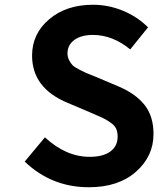

<svg xmlns="http://www.w3.org/2000/svg" viewBox="-20 -774 666 808"><path d="M354 14Q197 14 84 -94L169 -196Q258 -114 357 -114Q414 -114 444.5 -136.5Q475 -159 475 -199Q475 -219 468.5 -233Q462 -247 442.5 -260Q423 -273 410.5 -278.5Q398 -284 364 -299L265 -341Q115 -403 115 -540Q115 -632 187 -693Q259 -754 371 -754Q436 -754 497 -729Q558 -704 603 -659L528 -566Q454 -627 371 -627Q322 -627 293 -606Q264 -585 264 -549Q264 -534 271 -520.5Q278 -507 285.5 -499.5Q293 -492 313 -481.5Q333 -471 342.5 -467Q352 -463 380 -452L477 -411Q549 -381 587.5 -333.5Q626 -286 626 -210Q626 -116 552 -51Q478 14 354 14Z"/></svg>

Font: NotoSansHansBold
Style: Bold
Weight: 700
Designer: Ryoko NISHIZUKA  (kana & ideographs); Paul D. Hunt (Latin, Greek & Cyrillic); Wenlong ZHANG  (bopomofo); Sandoll Communi
Foundry: Adobe Systems Incorporated
Version: Version 1.00;December 8, 2021;FontCreator 13.0.0.2675 64-bit